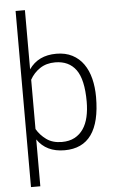

<svg xmlns="http://www.w3.org/2000/svg" viewBox="-64 -843 656 1086"><g transform="rotate(-5 264.0 -300.0)"><path d="M264 -39Q306 -39 336 -55Q366 -71 385.5 -99.5Q405 -128 414 -167.5Q423 -207 423 -254Q423 -380 382.5 -435.5Q342 -491 264 -491Q214 -491 178 -467Q142 -443 121 -405V-125Q141 -90 176 -64.5Q211 -39 264 -39ZM120 200H67V-800H120V-464Q172 -539 275 -539Q327 -539 365.5 -519Q404 -499 429 -463.5Q454 -428 466 -380Q478 -332 478 -276Q478 9 275 9Q171 9 120 -66Z"/></g></svg>

Font: Tanohe Sans Light
Style: Regular
Weight: 300
Designer: Village Type and Design LLC & Cristiano Sobral
Foundry: Cooper Hewitt Smithsonian Design Museum
Version: Version 1.00;September 29, 2021;FontCreator 13.0.0.2655 64-b